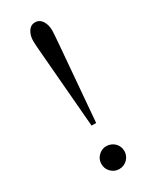

<svg xmlns="http://www.w3.org/2000/svg" viewBox="-179 -701 607 762"><g transform="rotate(-30 125.0 -320.0)"><path d="M138.7 -188.5H117.7L88.9 -534.7Q86.9 -558.1 85.9 -573Q85 -587.9 85 -594.7Q85 -617.7 94.7 -634.8Q106.4 -655.8 127.9 -655.8Q149.4 -655.8 161.6 -634.8Q171.4 -617.7 171.4 -594.2Q171.4 -587.9 170.4 -573Q169.4 -558.1 167.5 -534.7ZM75.2 -36.6Q75.2 -58.1 90.3 -73.2Q106 -88.9 127.4 -88.9Q138.2 -88.9 147.9 -84.7Q157.7 -80.6 164.8 -73.7Q171.9 -66.9 176 -57.1Q180.2 -47.4 180.2 -36.6Q180.2 -25.4 176 -15.9Q171.9 -6.3 164.8 0.7Q157.7 7.8 147.9 12Q138.2 16.1 127.4 16.1Q106 16.1 90.3 0.5Q75.2 -14.6 75.2 -36.6Z"/></g></svg>

Font: Atsinvsda
Style: Regular
Weight: 400
Designer: Al Webster
Foundry: Al Webster and Michael Everson
Version: Version 2.000